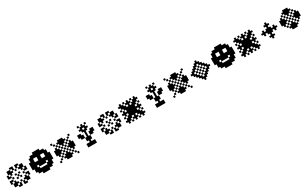

<svg xmlns="http://www.w3.org/2000/svg" viewBox="500 -3394 9668 6038"><g transform="rotate(-30 5334.0 -375.0)"><path d="M375 -375H437.5V-312.5H375ZM312.5 -437.5H375V-375H312.5ZM250 -562.5H312.5V-500H250ZM187.5 -500H250V-437.5H187.5ZM312.5 -312.5H375V-250H312.5ZM187.5 -250H250V-187.5H187.5ZM250 -187.5H312.5V-125H250ZM437.5 -312.5H500V-250H437.5ZM500 -187.5H562.5V-125H500ZM562.5 -250H625V-187.5H562.5ZM437.5 -437.5H500V-375H437.5ZM500 -562.5H562.5V-500H500ZM562.5 -500H625V-437.5H562.5ZM312.5 -125H375V-62.5H312.5ZM437.5 -125H500V-62.5H437.5ZM625 -437.5H687.5V-375H625ZM625 -312.5H687.5V-250H625ZM687.5 -312.5H750V-250H687.5ZM687.5 -437.5H750V-375H687.5ZM312.5 -687.5H375V-625H312.5ZM312.5 -625H375V-562.5H312.5ZM437.5 -625H500V-562.5H437.5ZM437.5 -687.5H500V-625H437.5ZM62.5 -437.5H125V-375H62.5ZM125 -437.5H187.5V-375H125ZM125 -312.5H187.5V-250H125ZM62.5 -312.5H125V-250H62.5ZM250 -687.5H312.5V-625H250ZM187.5 -625H250V-562.5H187.5ZM62.5 -500H125V-437.5H62.5ZM125 -562.5H187.5V-500H125ZM500 -687.5H562.5V-625H500ZM562.5 -625H625V-562.5H562.5ZM625 -562.5H687.5V-500H625ZM687.5 -500H750V-437.5H687.5ZM625 -187.5H687.5V-125H625ZM687.5 -250H750V-187.5H687.5ZM562.5 -125H625V-62.5H562.5ZM500 -62.5H562.5V0H500ZM187.5 -125H250V-62.5H187.5ZM250 -62.5H312.5V0H250ZM62.5 -250H125V-187.5H62.5ZM125 -187.5H187.5V-125H125ZM437.5 -62.5H500V0H437.5ZM312.5 -62.5H375V0H312.5ZM187.5 -375H250V-312.5H187.5ZM562.5 -375H625V-312.5H562.5ZM375 -562.5H437.5V-500H375ZM375 -187.5H437.5V-125H375ZM187.5 -562.5H250V-500H187.5ZM562.5 -562.5H625V-500H562.5ZM562.5 -187.5H625V-125H562.5ZM187.5 -187.5H250V-125H187.5ZM125 -125H187.5V-62.5H125ZM625 -125H687.5V-62.5H625ZM625 -625H687.5V-562.5H625ZM125 -625H187.5V-562.5H125Z M1120.2 -62.5H1182.7V0H1120.2ZM1182.7 -62.5H1245.2V0H1182.7ZM1245.2 -62.5H1307.7V0H1245.2ZM1307.7 -62.5H1370.2V0H1307.7ZM1370.2 -125H1432.7V-62.5H1370.2ZM1432.7 -125H1495.2V-62.5H1432.7ZM1495.2 -187.5H1557.7V-125H1495.2ZM1495.2 -250H1557.7V-187.5H1495.2ZM1557.7 -312.5H1620.2V-250H1557.7ZM1557.7 -375H1620.2V-312.5H1557.7ZM1557.7 -437.5H1620.2V-375H1557.7ZM1557.7 -500H1620.2V-437.5H1557.7ZM1495.2 -562.5H1557.7V-500H1495.2ZM1495.2 -625H1557.7V-562.5H1495.2ZM1432.7 -687.5H1495.2V-625H1432.7ZM1370.2 -687.5H1432.7V-625H1370.2ZM1307.7 -750H1370.2V-687.5H1307.7ZM1245.2 -750H1307.7V-687.5H1245.2ZM1182.7 -750H1245.2V-687.5H1182.7ZM1120.2 -750H1182.7V-687.5H1120.2ZM1057.7 -687.5H1120.2V-625H1057.7ZM995.2 -687.5H1057.7V-625H995.2ZM932.7 -625H995.2V-562.5H932.7ZM932.7 -562.5H995.2V-500H932.7ZM870.2 -500H932.7V-437.5H870.2ZM870.2 -437.5H932.7V-375H870.2ZM870.2 -375H932.7V-312.5H870.2ZM870.2 -312.5H932.7V-250H870.2ZM932.7 -250H995.2V-187.5H932.7ZM932.7 -187.5H995.2V-125H932.7ZM995.2 -125H1057.7V-62.5H995.2ZM1057.7 -125H1120.2V-62.5H1057.7ZM1120.2 -125H1182.7V-62.5H1120.2ZM1182.7 -125H1245.2V-62.5H1182.7ZM1245.2 -125H1307.7V-62.5H1245.2ZM1307.7 -125H1370.2V-62.5H1307.7ZM1307.7 -187.5H1370.2V-125H1307.7ZM1370.2 -187.5H1432.7V-125H1370.2ZM1432.7 -187.5H1495.2V-125H1432.7ZM1432.7 -250H1495.2V-187.5H1432.7ZM1432.7 -312.5H1495.2V-250H1432.7ZM1432.7 -375H1495.2V-312.5H1432.7ZM1432.7 -437.5H1495.2V-375H1432.7ZM1432.7 -500H1495.2V-437.5H1432.7ZM1432.7 -562.5H1495.2V-500H1432.7ZM1495.2 -312.5H1557.7V-250H1495.2ZM1495.2 -375H1557.7V-312.5H1495.2ZM1495.2 -437.5H1557.7V-375H1495.2ZM1495.2 -500H1557.7V-437.5H1495.2ZM1370.2 -625H1432.7V-562.5H1370.2ZM1432.7 -625H1495.2V-562.5H1432.7ZM1307.7 -625H1370.2V-562.5H1307.7ZM1307.7 -687.5H1370.2V-625H1307.7ZM1245.2 -687.5H1307.7V-625H1245.2ZM1182.7 -687.5H1245.2V-625H1182.7ZM1120.2 -687.5H1182.7V-625H1120.2ZM1120.2 -625H1182.7V-562.5H1120.2ZM1182.7 -562.5H1245.2V-500H1182.7ZM1245.2 -562.5H1307.7V-500H1245.2ZM1245.2 -625H1307.7V-562.5H1245.2ZM1182.7 -625H1245.2V-562.5H1182.7ZM1057.7 -625H1120.2V-562.5H1057.7ZM995.2 -625H1057.7V-562.5H995.2ZM995.2 -562.5H1057.7V-500H995.2ZM995.2 -500H1057.7V-437.5H995.2ZM995.2 -437.5H1057.7V-375H995.2ZM995.2 -375H1057.7V-312.5H995.2ZM995.2 -312.5H1057.7V-250H995.2ZM932.7 -312.5H995.2V-250H932.7ZM932.7 -375H995.2V-312.5H932.7ZM932.7 -437.5H995.2V-375H932.7ZM932.7 -500H995.2V-437.5H932.7ZM995.2 -250H1057.7V-187.5H995.2ZM995.2 -187.5H1057.7V-125H995.2ZM1057.7 -187.5H1120.2V-125H1057.7ZM1182.7 -187.5H1245.2V-125H1182.7ZM1245.2 -187.5H1307.7V-125H1245.2ZM1120.2 -187.5H1182.7V-125H1120.2ZM1057.7 -250H1120.2V-187.5H1057.7ZM1057.7 -375H1120.2V-312.5H1057.7ZM1057.7 -437.5H1120.2V-375H1057.7ZM1120.2 -437.5H1182.7V-375H1120.2ZM1120.2 -375H1182.7V-312.5H1120.2ZM1120.2 -312.5H1182.7V-250H1120.2ZM1182.7 -312.5H1245.2V-250H1182.7ZM1182.7 -375H1245.2V-312.5H1182.7ZM1182.7 -437.5H1245.2V-375H1182.7ZM1182.7 -500H1245.2V-437.5H1182.7ZM1307.7 -437.5H1370.2V-375H1307.7ZM1307.7 -375H1370.2V-312.5H1307.7ZM1307.7 -312.5H1370.2V-250H1307.7ZM1245.2 -312.5H1307.7V-250H1245.2ZM1245.2 -375H1307.7V-312.5H1245.2ZM1245.2 -437.5H1307.7V-375H1245.2ZM1245.2 -500H1307.7V-437.5H1245.2ZM1370.2 -250H1432.7V-187.5H1370.2ZM1370.2 -375H1432.7V-312.5H1370.2ZM1370.2 -437.5H1432.7V-375H1370.2Z M1745.2 -62.5H1807.7V0H1745.2ZM1807.7 -125H1870.2V-62.5H1807.7ZM1870.2 -187.5H1932.7V-125H1870.2ZM1932.7 -250H1995.2V-187.5H1932.7ZM1995.2 -312.5H2057.7V-250H1995.2ZM2057.7 -375H2120.2V-312.5H2057.7ZM2120.2 -437.5H2182.7V-375H2120.2ZM2182.7 -500H2245.2V-437.5H2182.7ZM2245.2 -562.5H2307.7V-500H2245.2ZM2307.7 -625H2370.2V-562.5H2307.7ZM2370.2 -687.5H2432.7V-625H2370.2ZM1745.2 -687.5H1807.7V-625H1745.2ZM1807.7 -625H1870.2V-562.5H1807.7ZM1870.2 -562.5H1932.7V-500H1870.2ZM1932.7 -500H1995.2V-437.5H1932.7ZM1995.2 -437.5H2057.7V-375H1995.2ZM2120.2 -312.5H2182.7V-250H2120.2ZM2182.7 -250H2245.2V-187.5H2182.7ZM2245.2 -187.5H2307.7V-125H2245.2ZM2307.7 -125H2370.2V-62.5H2307.7ZM2370.2 -62.5H2432.7V0H2370.2ZM2182.7 -375H2245.2V-312.5H2182.7ZM2245.2 -375H2307.7V-312.5H2245.2ZM2245.2 -437.5H2307.7V-375H2245.2ZM2245.2 -312.5H2307.7V-250H2245.2ZM2307.7 -312.5H2370.2V-250H2307.7ZM2307.7 -250H2370.2V-187.5H2307.7ZM2307.7 -375H2370.2V-312.5H2307.7ZM2307.7 -437.5H2370.2V-375H2307.7ZM2307.7 -500H2370.2V-437.5H2307.7ZM2370.2 -437.5H2432.7V-375H2370.2ZM2370.2 -375H2432.7V-312.5H2370.2ZM2370.2 -312.5H2432.7V-250H2370.2ZM2057.7 -500H2120.2V-437.5H2057.7ZM2057.7 -562.5H2120.2V-500H2057.7ZM2120.2 -562.5H2182.7V-500H2120.2ZM1995.2 -562.5H2057.7V-500H1995.2ZM1995.2 -625H2057.7V-562.5H1995.2ZM1932.7 -625H1995.2V-562.5H1932.7ZM2057.7 -625H2120.2V-562.5H2057.7ZM2120.2 -625H2182.7V-562.5H2120.2ZM2182.7 -625H2245.2V-562.5H2182.7ZM2120.2 -687.5H2182.7V-625H2120.2ZM2057.7 -687.5H2120.2V-625H2057.7ZM1995.2 -687.5H2057.7V-625H1995.2ZM2057.7 -250H2120.2V-187.5H2057.7ZM2057.7 -187.5H2120.2V-125H2057.7ZM2120.2 -187.5H2182.7V-125H2120.2ZM1995.2 -187.5H2057.7V-125H1995.2ZM1995.2 -125H2057.7V-62.5H1995.2ZM2057.7 -125H2120.2V-62.5H2057.7ZM2120.2 -125H2182.7V-62.5H2120.2ZM2182.7 -125H2245.2V-62.5H2182.7ZM1932.7 -125H1995.2V-62.5H1932.7ZM1995.2 -62.5H2057.7V0H1995.2ZM2120.2 -62.5H2182.7V0H2120.2ZM2057.7 -62.5H2120.2V0H2057.7ZM1932.7 -375H1995.2V-312.5H1932.7ZM1870.2 -375H1932.7V-312.5H1870.2ZM1870.2 -437.5H1932.7V-375H1870.2ZM1870.2 -312.5H1932.7V-250H1870.2ZM1807.7 -312.5H1870.2V-250H1807.7ZM1807.7 -375H1870.2V-312.5H1807.7ZM1807.7 -437.5H1870.2V-375H1807.7ZM1807.7 -500H1870.2V-437.5H1807.7ZM1807.7 -250H1870.2V-187.5H1807.7ZM1745.2 -312.5H1807.7V-250H1745.2ZM1745.2 -375H1807.7V-312.5H1745.2ZM1745.2 -437.5H1807.7V-375H1745.2Z M2745.2 -62.5H2807.7V0H2745.2ZM2807.7 -62.5H2870.2V0H2807.7ZM2870.2 -62.5H2932.7V0H2870.2ZM2932.7 -62.5H2995.2V0H2932.7ZM2995.2 -62.5H3057.7V0H2995.2ZM2870.2 -125H2932.7V-62.5H2870.2ZM2870.2 -187.5H2932.7V-125H2870.2ZM2870.2 -250H2932.7V-187.5H2870.2ZM2870.2 -312.5H2932.7V-250H2870.2ZM2870.2 -375H2932.7V-312.5H2870.2ZM2870.2 -437.5H2932.7V-375H2870.2ZM2870.2 -500H2932.7V-437.5H2870.2ZM2932.7 -562.5H2995.2V-500H2932.7ZM2932.7 -625H2995.2V-562.5H2932.7ZM2807.7 -625H2870.2V-562.5H2807.7ZM2807.7 -562.5H2870.2V-500H2807.7ZM2870.2 -562.5H2932.7V-500H2870.2ZM2807.7 -687.5H2870.2V-625H2807.7ZM2870.2 -687.5H2932.7V-625H2870.2ZM2932.7 -687.5H2995.2V-625H2932.7ZM2745.2 -625H2807.7V-562.5H2745.2ZM2995.2 -625H3057.7V-562.5H2995.2ZM2870.2 -750H2932.7V-687.5H2870.2ZM2745.2 -750H2807.7V-687.5H2745.2ZM2995.2 -750H3057.7V-687.5H2995.2ZM2807.7 -250H2870.2V-187.5H2807.7ZM2932.7 -250H2995.2V-187.5H2932.7ZM3057.7 -437.5H3120.2V-375H3057.7ZM3120.2 -437.5H3182.7V-375H3120.2ZM2745.2 -125H2807.7V-62.5H2745.2ZM2807.7 -125H2870.2V-62.5H2807.7ZM2932.7 -125H2995.2V-62.5H2932.7ZM2995.2 -125H3057.7V-62.5H2995.2ZM2807.7 -312.5H2870.2V-250H2807.7ZM2932.7 -312.5H2995.2V-250H2932.7ZM2745.2 -375H2807.7V-312.5H2745.2ZM2682.7 -375H2745.2V-312.5H2682.7ZM2745.2 -437.5H2807.7V-375H2745.2ZM2682.7 -437.5H2745.2V-375H2682.7ZM2682.7 -500H2745.2V-437.5H2682.7ZM2620.2 -500H2682.7V-437.5H2620.2ZM2620.2 -437.5H2682.7V-375H2620.2ZM2995.2 -375H3057.7V-312.5H2995.2ZM3057.7 -375H3120.2V-312.5H3057.7ZM2995.2 -437.5H3057.7V-375H2995.2ZM3057.7 -500H3120.2V-437.5H3057.7ZM3120.2 -500H3182.7V-437.5H3120.2Z M3677.9 -375H3740.4V-312.5H3677.9ZM3615.4 -437.5H3677.9V-375H3615.4ZM3552.9 -562.5H3615.4V-500H3552.9ZM3490.4 -500H3552.9V-437.5H3490.4ZM3615.4 -312.5H3677.9V-250H3615.4ZM3490.4 -250H3552.9V-187.5H3490.4ZM3552.9 -187.5H3615.4V-125H3552.9ZM3740.4 -312.5H3802.9V-250H3740.4ZM3802.9 -187.5H3865.4V-125H3802.9ZM3865.4 -250H3927.9V-187.5H3865.4ZM3740.4 -437.5H3802.9V-375H3740.4ZM3802.9 -562.5H3865.4V-500H3802.9ZM3865.4 -500H3927.9V-437.5H3865.4ZM3615.4 -125H3677.9V-62.5H3615.4ZM3740.4 -125H3802.9V-62.5H3740.4ZM3927.9 -437.5H3990.4V-375H3927.9ZM3927.9 -312.5H3990.4V-250H3927.9ZM3990.4 -312.5H4052.9V-250H3990.4ZM3990.4 -437.5H4052.9V-375H3990.4ZM3615.4 -687.5H3677.9V-625H3615.4ZM3615.4 -625H3677.9V-562.5H3615.4ZM3740.4 -625H3802.9V-562.5H3740.4ZM3740.4 -687.5H3802.9V-625H3740.4ZM3365.4 -437.5H3427.9V-375H3365.4ZM3427.9 -437.5H3490.4V-375H3427.9ZM3427.9 -312.5H3490.4V-250H3427.9ZM3365.4 -312.5H3427.9V-250H3365.4ZM3552.9 -687.5H3615.4V-625H3552.9ZM3490.4 -625H3552.9V-562.5H3490.4ZM3365.4 -500H3427.9V-437.5H3365.4ZM3427.9 -562.5H3490.4V-500H3427.9ZM3802.9 -687.5H3865.4V-625H3802.9ZM3865.4 -625H3927.9V-562.5H3865.4ZM3927.9 -562.5H3990.4V-500H3927.9ZM3990.4 -500H4052.9V-437.5H3990.4ZM3927.9 -187.5H3990.4V-125H3927.9ZM3990.4 -250H4052.9V-187.5H3990.4ZM3865.4 -125H3927.9V-62.5H3865.4ZM3802.9 -62.5H3865.4V0H3802.9ZM3490.4 -125H3552.9V-62.5H3490.4ZM3552.9 -62.5H3615.4V0H3552.9ZM3365.4 -250H3427.9V-187.5H3365.4ZM3427.9 -187.5H3490.4V-125H3427.9ZM3740.4 -62.5H3802.9V0H3740.4ZM3615.4 -62.5H3677.9V0H3615.4ZM3490.4 -375H3552.9V-312.5H3490.4ZM3865.4 -375H3927.9V-312.5H3865.4ZM3677.9 -562.5H3740.4V-500H3677.9ZM3677.9 -187.5H3740.4V-125H3677.9ZM3490.4 -562.5H3552.9V-500H3490.4ZM3865.4 -562.5H3927.9V-500H3865.4ZM3865.4 -187.5H3927.9V-125H3865.4ZM3490.4 -187.5H3552.9V-125H3490.4ZM3427.9 -125H3490.4V-62.5H3427.9ZM3927.9 -125H3990.4V-62.5H3927.9ZM3927.9 -625H3990.4V-562.5H3927.9ZM3427.9 -625H3490.4V-562.5H3427.9Z M4423.1 -437.5H4485.6V-375H4423.1ZM4423.1 -375H4485.6V-312.5H4423.1ZM4485.6 -375H4548.1V-312.5H4485.6ZM4485.6 -437.5H4548.1V-375H4485.6ZM4423.1 -500H4485.6V-437.5H4423.1ZM4360.6 -437.5H4423.1V-375H4360.6ZM4360.6 -500H4423.1V-437.5H4360.6ZM4360.6 -562.5H4423.1V-500H4360.6ZM4298.1 -562.5H4360.6V-500H4298.1ZM4298.1 -500H4360.6V-437.5H4298.1ZM4298.1 -625H4360.6V-562.5H4298.1ZM4235.6 -562.5H4298.1V-500H4235.6ZM4548.1 -437.5H4610.6V-375H4548.1ZM4548.1 -375H4610.6V-312.5H4548.1ZM4548.1 -312.5H4610.6V-250H4548.1ZM4485.6 -312.5H4548.1V-250H4485.6ZM4423.1 -312.5H4485.6V-250H4423.1ZM4548.1 -500H4610.6V-437.5H4548.1ZM4610.6 -500H4673.1V-437.5H4610.6ZM4610.6 -437.5H4673.1V-375H4610.6ZM4610.6 -562.5H4673.1V-500H4610.6ZM4673.1 -562.5H4735.6V-500H4673.1ZM4673.1 -500H4735.6V-437.5H4673.1ZM4673.1 -625H4735.6V-562.5H4673.1ZM4735.6 -562.5H4798.1V-500H4735.6ZM4610.6 -312.5H4673.1V-250H4610.6ZM4548.1 -250H4610.6V-187.5H4548.1ZM4610.6 -250H4673.1V-187.5H4610.6ZM4673.1 -250H4735.6V-187.5H4673.1ZM4610.6 -187.5H4673.1V-125H4610.6ZM4673.1 -187.5H4735.6V-125H4673.1ZM4735.6 -187.5H4798.1V-125H4735.6ZM4673.1 -125H4735.6V-62.5H4673.1ZM4360.6 -312.5H4423.1V-250H4360.6ZM4360.6 -250H4423.1V-187.5H4360.6ZM4423.1 -250H4485.6V-187.5H4423.1ZM4298.1 -250H4360.6V-187.5H4298.1ZM4298.1 -187.5H4360.6V-125H4298.1ZM4360.6 -187.5H4423.1V-125H4360.6ZM4235.6 -187.5H4298.1V-125H4235.6ZM4298.1 -125H4360.6V-62.5H4298.1ZM4735.6 -625H4798.1V-562.5H4735.6ZM4798.1 -625H4860.6V-562.5H4798.1ZM4735.6 -687.5H4798.1V-625H4735.6ZM4235.6 -625H4298.1V-562.5H4235.6ZM4235.6 -687.5H4298.1V-625H4235.6ZM4173.1 -625H4235.6V-562.5H4173.1ZM4235.6 -125H4298.1V-62.5H4235.6ZM4235.6 -62.5H4298.1V0H4235.6ZM4173.1 -125H4235.6V-62.5H4173.1ZM4485.6 -687.5H4548.1V-625H4485.6ZM4485.6 -625H4548.1V-562.5H4485.6ZM4485.6 -562.5H4548.1V-500H4485.6ZM4485.6 -500H4548.1V-437.5H4485.6ZM4485.6 -250H4548.1V-187.5H4485.6ZM4485.6 -187.5H4548.1V-125H4485.6ZM4485.6 -125H4548.1V-62.5H4485.6ZM4485.6 -62.5H4548.1V0H4485.6ZM4173.1 -375H4235.6V-312.5H4173.1ZM4235.6 -375H4298.1V-312.5H4235.6ZM4298.1 -375H4360.6V-312.5H4298.1ZM4360.6 -375H4423.1V-312.5H4360.6ZM4610.6 -375H4673.1V-312.5H4610.6ZM4673.1 -375H4735.6V-312.5H4673.1ZM4735.6 -375H4798.1V-312.5H4735.6ZM4798.1 -375H4860.6V-312.5H4798.1ZM4173.1 -500H4235.6V-437.5H4173.1ZM4360.6 -687.5H4423.1V-625H4360.6ZM4610.6 -687.5H4673.1V-625H4610.6ZM4798.1 -500H4860.6V-437.5H4798.1ZM4798.1 -250H4860.6V-187.5H4798.1ZM4610.6 -62.5H4673.1V0H4610.6ZM4360.6 -62.5H4423.1V0H4360.6ZM4173.1 -250H4235.6V-187.5H4173.1ZM4235.6 -312.5H4298.1V-250H4235.6ZM4235.6 -437.5H4298.1V-375H4235.6ZM4423.1 -625H4485.6V-562.5H4423.1ZM4548.1 -625H4610.6V-562.5H4548.1ZM4735.6 -437.5H4798.1V-375H4735.6ZM4735.6 -312.5H4798.1V-250H4735.6ZM4548.1 -125H4610.6V-62.5H4548.1ZM4423.1 -125H4485.6V-62.5H4423.1ZM4798.1 -125H4860.6V-62.5H4798.1ZM4735.6 -125H4798.1V-62.5H4735.6ZM4735.6 -62.5H4798.1V0H4735.6Z M5235.6 -62.5H5298.1V0H5235.6ZM5298.1 -62.5H5360.6V0H5298.1ZM5360.6 -62.5H5423.1V0H5360.6ZM5423.1 -62.5H5485.6V0H5423.1ZM5485.6 -62.5H5548.1V0H5485.6ZM5360.6 -125H5423.1V-62.5H5360.6ZM5360.6 -187.5H5423.1V-125H5360.6ZM5360.6 -250H5423.1V-187.5H5360.6ZM5360.6 -312.5H5423.1V-250H5360.6ZM5360.6 -375H5423.1V-312.5H5360.6ZM5360.6 -437.5H5423.1V-375H5360.6ZM5360.6 -500H5423.1V-437.5H5360.6ZM5423.1 -562.5H5485.6V-500H5423.1ZM5423.1 -625H5485.6V-562.5H5423.1ZM5298.1 -625H5360.6V-562.5H5298.1ZM5298.1 -562.5H5360.6V-500H5298.1ZM5360.6 -562.5H5423.1V-500H5360.6ZM5298.1 -687.5H5360.6V-625H5298.1ZM5360.6 -687.5H5423.1V-625H5360.6ZM5423.1 -687.5H5485.6V-625H5423.1ZM5235.6 -625H5298.1V-562.5H5235.6ZM5485.6 -625H5548.1V-562.5H5485.6ZM5360.6 -750H5423.1V-687.5H5360.6ZM5235.6 -750H5298.1V-687.5H5235.6ZM5485.6 -750H5548.1V-687.5H5485.6ZM5298.1 -250H5360.6V-187.5H5298.1ZM5423.1 -250H5485.6V-187.5H5423.1ZM5548.1 -437.5H5610.6V-375H5548.1ZM5610.6 -437.5H5673.1V-375H5610.6ZM5235.6 -125H5298.1V-62.5H5235.6ZM5298.1 -125H5360.6V-62.5H5298.1ZM5423.1 -125H5485.6V-62.5H5423.1ZM5485.6 -125H5548.1V-62.5H5485.6ZM5298.1 -312.5H5360.6V-250H5298.1ZM5423.1 -312.5H5485.6V-250H5423.1ZM5235.6 -375H5298.1V-312.5H5235.6ZM5173.1 -375H5235.6V-312.5H5173.1ZM5235.6 -437.5H5298.1V-375H5235.6ZM5173.1 -437.5H5235.6V-375H5173.1ZM5173.1 -500H5235.6V-437.5H5173.1ZM5110.6 -500H5173.1V-437.5H5110.6ZM5110.6 -437.5H5173.1V-375H5110.6ZM5485.6 -375H5548.1V-312.5H5485.6ZM5548.1 -375H5610.6V-312.5H5548.1ZM5485.6 -437.5H5548.1V-375H5485.6ZM5548.1 -500H5610.6V-437.5H5548.1ZM5610.6 -500H5673.1V-437.5H5610.6Z M5855.8 -62.5H5918.3V0H5855.8ZM5918.3 -125H5980.8V-62.5H5918.3ZM5980.8 -187.5H6043.3V-125H5980.8ZM6043.3 -250H6105.8V-187.5H6043.3ZM6105.8 -312.5H6168.3V-250H6105.8ZM6168.3 -375H6230.8V-312.5H6168.3ZM6230.8 -437.5H6293.3V-375H6230.8ZM6293.3 -500H6355.8V-437.5H6293.3ZM6355.8 -562.5H6418.3V-500H6355.8ZM6418.3 -625H6480.8V-562.5H6418.3ZM6480.8 -687.5H6543.3V-625H6480.8ZM5855.8 -687.5H5918.3V-625H5855.8ZM5918.3 -625H5980.8V-562.5H5918.3ZM5980.8 -562.5H6043.3V-500H5980.8ZM6043.3 -500H6105.8V-437.5H6043.3ZM6105.8 -437.5H6168.3V-375H6105.8ZM6230.8 -312.5H6293.3V-250H6230.8ZM6293.3 -250H6355.8V-187.5H6293.3ZM6355.8 -187.5H6418.3V-125H6355.8ZM6418.3 -125H6480.8V-62.5H6418.3ZM6480.8 -62.5H6543.3V0H6480.8ZM6293.3 -375H6355.8V-312.5H6293.3ZM6355.8 -375H6418.3V-312.5H6355.8ZM6355.8 -437.5H6418.3V-375H6355.8ZM6355.8 -312.5H6418.3V-250H6355.8ZM6418.3 -312.5H6480.8V-250H6418.3ZM6418.3 -250H6480.8V-187.5H6418.3ZM6418.3 -375H6480.8V-312.5H6418.3ZM6418.3 -437.5H6480.8V-375H6418.3ZM6418.3 -500H6480.8V-437.5H6418.3ZM6480.8 -437.5H6543.3V-375H6480.8ZM6480.8 -375H6543.3V-312.5H6480.8ZM6480.8 -312.5H6543.3V-250H6480.8ZM6168.3 -500H6230.8V-437.5H6168.3ZM6168.3 -562.5H6230.8V-500H6168.3ZM6230.8 -562.5H6293.3V-500H6230.8ZM6105.8 -562.5H6168.3V-500H6105.8ZM6105.8 -625H6168.3V-562.5H6105.8ZM6043.3 -625H6105.8V-562.5H6043.3ZM6168.3 -625H6230.8V-562.5H6168.3ZM6230.8 -625H6293.3V-562.5H6230.8ZM6293.3 -625H6355.8V-562.5H6293.3ZM6230.8 -687.5H6293.3V-625H6230.8ZM6168.3 -687.5H6230.8V-625H6168.3ZM6105.8 -687.5H6168.3V-625H6105.8ZM6168.3 -250H6230.8V-187.5H6168.3ZM6168.3 -187.5H6230.8V-125H6168.3ZM6230.8 -187.5H6293.3V-125H6230.8ZM6105.8 -187.5H6168.3V-125H6105.8ZM6105.8 -125H6168.3V-62.5H6105.8ZM6168.3 -125H6230.8V-62.5H6168.3ZM6230.8 -125H6293.3V-62.5H6230.8ZM6293.3 -125H6355.8V-62.5H6293.3ZM6043.3 -125H6105.8V-62.5H6043.3ZM6105.8 -62.5H6168.3V0H6105.8ZM6230.8 -62.5H6293.3V0H6230.8ZM6168.3 -62.5H6230.8V0H6168.3ZM6043.3 -375H6105.8V-312.5H6043.3ZM5980.8 -375H6043.3V-312.5H5980.8ZM5980.8 -437.5H6043.3V-375H5980.8ZM5980.8 -312.5H6043.3V-250H5980.8ZM5918.3 -312.5H5980.8V-250H5918.3ZM5918.3 -375H5980.8V-312.5H5918.3ZM5918.3 -437.5H5980.8V-375H5918.3ZM5918.3 -500H5980.8V-437.5H5918.3ZM5918.3 -250H5980.8V-187.5H5918.3ZM5855.8 -312.5H5918.3V-250H5855.8ZM5855.8 -375H5918.3V-312.5H5855.8ZM5855.8 -437.5H5918.3V-375H5855.8Z M6668.3 -375H6730.8V-312.5H6668.3ZM6730.8 -437.5H6793.3V-375H6730.8ZM6730.8 -375H6793.3V-312.5H6730.8ZM6730.8 -312.5H6793.3V-250H6730.8ZM6855.8 -375H6918.3V-312.5H6855.8ZM7230.8 -375H7293.3V-312.5H7230.8ZM7105.8 -375H7168.3V-312.5H7105.8ZM7043.3 -687.5V-625H6980.8V-687.5ZM7105.8 -625V-562.5H7043.3V-625ZM7043.3 -625V-562.5H6980.8V-625ZM6980.8 -625V-562.5H6918.3V-625ZM7168.3 -562.5V-500H7105.8V-562.5ZM7105.8 -562.5V-500H7043.3V-562.5ZM6980.8 -562.5V-500H6918.3V-562.5ZM6918.3 -562.5V-500H6855.8V-562.5ZM7043.3 -500V-437.5H6980.8V-500ZM7043.3 0H6980.8V-62.5H7043.3ZM7105.8 -62.5H7043.3V-125H7105.8ZM7043.3 -62.5H6980.8V-125H7043.3ZM6980.8 -62.5H6918.3V-125H6980.8ZM7168.3 -125H7105.8V-187.5H7168.3ZM7105.8 -125H7043.3V-187.5H7105.8ZM6980.8 -125H6918.3V-187.5H6980.8ZM6918.3 -125H6855.8V-187.5H6918.3ZM7043.3 -187.5H6980.8V-250H7043.3ZM7168.3 -500H7230.8V-437.5H7168.3ZM7168.3 -437.5H7230.8V-375H7168.3ZM7168.3 -312.5H7230.8V-250H7168.3ZM7168.3 -250H7230.8V-187.5H7168.3ZM7230.8 -312.5H7293.3V-250H7230.8ZM7230.8 -437.5H7293.3V-375H7230.8ZM7293.3 -375H7355.8V-312.5H7293.3ZM6793.3 -500H6855.8V-437.5H6793.3ZM6793.3 -437.5H6855.8V-375H6793.3ZM6793.3 -312.5H6855.8V-250H6793.3ZM6793.3 -250H6855.8V-187.5H6793.3ZM6918.3 -437.5H6980.8V-375H6918.3ZM6918.3 -312.5H6980.8V-250H6918.3ZM7043.3 -312.5H7105.8V-250H7043.3ZM7043.3 -437.5H7105.8V-375H7043.3ZM6855.8 -500H6918.3V-437.5H6855.8ZM7105.8 -500H7168.3V-437.5H7105.8ZM7105.8 -250H7168.3V-187.5H7105.8ZM6855.8 -250H6918.3V-187.5H6855.8ZM6980.8 -375H7043.3V-312.5H6980.8Z M7730.8 -62.5H7793.3V0H7730.8ZM7793.3 -62.5H7855.8V0H7793.3ZM7855.8 -62.5H7918.3V0H7855.8ZM7918.3 -62.5H7980.8V0H7918.3ZM7980.8 -125H8043.3V-62.5H7980.8ZM8043.3 -125H8105.8V-62.5H8043.3ZM8105.8 -187.5H8168.3V-125H8105.8ZM8105.8 -250H8168.3V-187.5H8105.8ZM8168.3 -312.5H8230.8V-250H8168.3ZM8168.3 -375H8230.8V-312.5H8168.3ZM8168.3 -437.5H8230.8V-375H8168.3ZM8168.3 -500H8230.8V-437.5H8168.3ZM8105.8 -562.5H8168.3V-500H8105.8ZM8105.8 -625H8168.3V-562.5H8105.8ZM8043.3 -687.5H8105.8V-625H8043.3ZM7980.8 -687.5H8043.3V-625H7980.8ZM7918.3 -750H7980.8V-687.5H7918.3ZM7855.8 -750H7918.3V-687.5H7855.8ZM7793.3 -750H7855.8V-687.5H7793.3ZM7730.8 -750H7793.3V-687.5H7730.8ZM7668.3 -687.5H7730.8V-625H7668.3ZM7605.8 -687.5H7668.3V-625H7605.8ZM7543.3 -625H7605.8V-562.5H7543.3ZM7543.3 -562.5H7605.8V-500H7543.3ZM7480.8 -500H7543.3V-437.5H7480.8ZM7480.8 -437.5H7543.3V-375H7480.8ZM7480.8 -375H7543.3V-312.5H7480.8ZM7480.8 -312.5H7543.3V-250H7480.8ZM7543.3 -250H7605.8V-187.5H7543.3ZM7543.3 -187.5H7605.8V-125H7543.3ZM7605.8 -125H7668.3V-62.5H7605.8ZM7668.3 -125H7730.8V-62.5H7668.3ZM7730.8 -125H7793.3V-62.5H7730.8ZM7793.3 -125H7855.8V-62.5H7793.3ZM7855.8 -125H7918.3V-62.5H7855.8ZM7918.3 -125H7980.8V-62.5H7918.3ZM7918.3 -187.5H7980.8V-125H7918.3ZM7980.8 -187.5H8043.3V-125H7980.8ZM8043.3 -187.5H8105.8V-125H8043.3ZM8043.3 -250H8105.8V-187.5H8043.3ZM8043.3 -312.5H8105.8V-250H8043.3ZM8043.3 -375H8105.8V-312.5H8043.3ZM8043.3 -437.5H8105.8V-375H8043.3ZM8043.3 -500H8105.8V-437.5H8043.3ZM8043.3 -562.5H8105.8V-500H8043.3ZM8105.8 -312.5H8168.3V-250H8105.8ZM8105.8 -375H8168.3V-312.5H8105.8ZM8105.8 -437.5H8168.3V-375H8105.8ZM8105.8 -500H8168.3V-437.5H8105.8ZM7980.8 -625H8043.3V-562.5H7980.8ZM8043.3 -625H8105.8V-562.5H8043.3ZM7918.3 -625H7980.8V-562.5H7918.3ZM7918.3 -687.5H7980.8V-625H7918.3ZM7855.8 -687.5H7918.3V-625H7855.8ZM7793.3 -687.5H7855.8V-625H7793.3ZM7730.8 -687.5H7793.3V-625H7730.8ZM7730.8 -625H7793.3V-562.5H7730.8ZM7793.3 -562.5H7855.8V-500H7793.3ZM7855.8 -562.5H7918.3V-500H7855.8ZM7855.8 -625H7918.3V-562.5H7855.8ZM7793.3 -625H7855.8V-562.5H7793.3ZM7668.3 -625H7730.8V-562.5H7668.3ZM7605.8 -625H7668.3V-562.5H7605.8ZM7605.8 -562.5H7668.3V-500H7605.8ZM7605.8 -500H7668.3V-437.5H7605.8ZM7605.8 -437.5H7668.3V-375H7605.8ZM7605.8 -375H7668.3V-312.5H7605.8ZM7605.8 -312.5H7668.3V-250H7605.8ZM7543.3 -312.5H7605.8V-250H7543.3ZM7543.3 -375H7605.8V-312.5H7543.3ZM7543.3 -437.5H7605.8V-375H7543.3ZM7543.3 -500H7605.8V-437.5H7543.3ZM7605.8 -250H7668.3V-187.5H7605.8ZM7605.8 -187.5H7668.3V-125H7605.8ZM7668.3 -187.5H7730.8V-125H7668.3ZM7793.3 -187.5H7855.8V-125H7793.3ZM7855.8 -187.5H7918.3V-125H7855.8ZM7730.8 -187.5H7793.3V-125H7730.8ZM7668.3 -250H7730.8V-187.5H7668.3ZM7668.3 -375H7730.8V-312.5H7668.3ZM7668.3 -437.5H7730.8V-375H7668.3ZM7730.8 -437.5H7793.3V-375H7730.8ZM7730.8 -375H7793.3V-312.5H7730.8ZM7730.8 -312.5H7793.3V-250H7730.8ZM7793.3 -312.5H7855.8V-250H7793.3ZM7793.3 -375H7855.8V-312.5H7793.3ZM7793.3 -437.5H7855.8V-375H7793.3ZM7793.3 -500H7855.8V-437.5H7793.3ZM7918.3 -437.5H7980.8V-375H7918.3ZM7918.3 -375H7980.8V-312.5H7918.3ZM7918.3 -312.5H7980.8V-250H7918.3ZM7855.8 -312.5H7918.3V-250H7855.8ZM7855.8 -375H7918.3V-312.5H7855.8ZM7855.8 -437.5H7918.3V-375H7855.8ZM7855.8 -500H7918.3V-437.5H7855.8ZM7980.8 -250H8043.3V-187.5H7980.8ZM7980.8 -375H8043.3V-312.5H7980.8ZM7980.8 -437.5H8043.3V-375H7980.8Z M8605.8 -437.5H8668.3V-375H8605.8ZM8605.8 -375H8668.3V-312.5H8605.8ZM8668.3 -375H8730.8V-312.5H8668.3ZM8668.3 -437.5H8730.8V-375H8668.3ZM8605.8 -500H8668.3V-437.5H8605.8ZM8543.3 -437.5H8605.8V-375H8543.3ZM8543.3 -500H8605.8V-437.5H8543.3ZM8543.3 -562.5H8605.8V-500H8543.3ZM8480.8 -562.5H8543.3V-500H8480.8ZM8480.8 -500H8543.3V-437.5H8480.8ZM8480.8 -625H8543.3V-562.5H8480.8ZM8418.3 -562.5H8480.8V-500H8418.3ZM8730.8 -437.5H8793.3V-375H8730.8ZM8730.8 -375H8793.3V-312.5H8730.8ZM8730.8 -312.5H8793.3V-250H8730.8ZM8668.3 -312.5H8730.8V-250H8668.3ZM8605.8 -312.5H8668.3V-250H8605.8ZM8730.8 -500H8793.3V-437.5H8730.8ZM8793.3 -500H8855.8V-437.5H8793.3ZM8793.3 -437.5H8855.8V-375H8793.3ZM8793.3 -562.5H8855.8V-500H8793.3ZM8855.8 -562.5H8918.3V-500H8855.8ZM8855.8 -500H8918.3V-437.5H8855.8ZM8855.8 -625H8918.3V-562.5H8855.8ZM8918.3 -562.5H8980.8V-500H8918.3ZM8793.3 -312.5H8855.8V-250H8793.3ZM8730.8 -250H8793.3V-187.5H8730.8ZM8793.3 -250H8855.8V-187.5H8793.3ZM8855.8 -250H8918.3V-187.5H8855.8ZM8793.3 -187.5H8855.8V-125H8793.3ZM8855.8 -187.5H8918.3V-125H8855.8ZM8918.3 -187.5H8980.8V-125H8918.3ZM8855.8 -125H8918.3V-62.5H8855.8ZM8543.3 -312.5H8605.8V-250H8543.3ZM8543.3 -250H8605.8V-187.5H8543.3ZM8605.8 -250H8668.3V-187.5H8605.8ZM8480.8 -250H8543.3V-187.5H8480.8ZM8480.8 -187.5H8543.3V-125H8480.8ZM8543.3 -187.5H8605.8V-125H8543.3ZM8418.3 -187.5H8480.8V-125H8418.3ZM8480.8 -125H8543.3V-62.5H8480.8ZM8918.3 -625H8980.8V-562.5H8918.3ZM8980.8 -625H9043.3V-562.5H8980.8ZM8918.3 -687.5H8980.8V-625H8918.3ZM8418.3 -625H8480.8V-562.5H8418.3ZM8418.3 -687.5H8480.8V-625H8418.3ZM8355.8 -625H8418.3V-562.5H8355.8ZM8418.3 -125H8480.8V-62.5H8418.3ZM8418.3 -62.5H8480.8V0H8418.3ZM8355.8 -125H8418.3V-62.5H8355.8ZM8668.3 -687.5H8730.8V-625H8668.3ZM8668.3 -625H8730.8V-562.5H8668.3ZM8668.3 -562.5H8730.8V-500H8668.3ZM8668.3 -500H8730.8V-437.5H8668.3ZM8668.3 -250H8730.8V-187.5H8668.3ZM8668.3 -187.5H8730.8V-125H8668.3ZM8668.3 -125H8730.8V-62.5H8668.3ZM8668.3 -62.5H8730.8V0H8668.3ZM8355.8 -375H8418.3V-312.5H8355.8ZM8418.3 -375H8480.8V-312.5H8418.3ZM8480.8 -375H8543.3V-312.5H8480.8ZM8543.3 -375H8605.8V-312.5H8543.3ZM8793.3 -375H8855.8V-312.5H8793.3ZM8855.8 -375H8918.3V-312.5H8855.8ZM8918.3 -375H8980.8V-312.5H8918.3ZM8980.8 -375H9043.3V-312.5H8980.8ZM8355.8 -500H8418.3V-437.5H8355.8ZM8543.3 -687.5H8605.8V-625H8543.3ZM8793.3 -687.5H8855.8V-625H8793.3ZM8980.8 -500H9043.3V-437.5H8980.8ZM8980.8 -250H9043.3V-187.5H8980.8ZM8793.3 -62.5H8855.8V0H8793.3ZM8543.3 -62.5H8605.8V0H8543.3ZM8355.8 -250H8418.3V-187.5H8355.8ZM8418.3 -312.5H8480.8V-250H8418.3ZM8418.3 -437.5H8480.8V-375H8418.3ZM8605.8 -625H8668.3V-562.5H8605.8ZM8730.8 -625H8793.3V-562.5H8730.8ZM8918.3 -437.5H8980.8V-375H8918.3ZM8918.3 -312.5H8980.8V-250H8918.3ZM8730.8 -125H8793.3V-62.5H8730.8ZM8605.8 -125H8668.3V-62.5H8605.8ZM8980.8 -125H9043.3V-62.5H8980.8ZM8918.3 -125H8980.8V-62.5H8918.3ZM8918.3 -62.5H8980.8V0H8918.3Z M9418.3 -312.5H9480.8V-250H9418.3ZM9418.3 -375H9480.8V-312.5H9418.3ZM9480.8 -375H9543.3V-312.5H9480.8ZM9480.8 -437.5H9543.3V-375H9480.8ZM9418.3 -437.5H9480.8V-375H9418.3ZM9543.3 -437.5H9605.8V-375H9543.3ZM9543.3 -375H9605.8V-312.5H9543.3ZM9543.3 -312.5H9605.8V-250H9543.3ZM9480.8 -312.5H9543.3V-250H9480.8ZM9480.8 -250H9543.3V-187.5H9480.8ZM9418.3 -187.5H9480.8V-125H9418.3ZM9480.8 -187.5H9543.3V-125H9480.8ZM9543.3 -187.5H9605.8V-125H9543.3ZM9480.8 -125H9543.3V-62.5H9480.8ZM9605.8 -375H9668.3V-312.5H9605.8ZM9668.3 -375H9730.8V-312.5H9668.3ZM9730.8 -375H9793.3V-312.5H9730.8ZM9668.3 -437.5H9730.8V-375H9668.3ZM9668.3 -312.5H9730.8V-250H9668.3ZM9480.8 -500H9543.3V-437.5H9480.8ZM9480.8 -562.5H9543.3V-500H9480.8ZM9480.8 -625H9543.3V-562.5H9480.8ZM9418.3 -562.5H9480.8V-500H9418.3ZM9543.3 -562.5H9605.8V-500H9543.3ZM9355.8 -375H9418.3V-312.5H9355.8ZM9293.3 -375H9355.8V-312.5H9293.3ZM9230.8 -375H9293.3V-312.5H9230.8ZM9293.3 -437.5H9355.8V-375H9293.3ZM9293.3 -312.5H9355.8V-250H9293.3Z M10043.3 -187.5H10105.8V-125H10043.3ZM10105.8 -250H10168.3V-187.5H10105.8ZM10168.3 -312.5H10230.8V-250H10168.3ZM10230.8 -375H10293.3V-312.5H10230.8ZM10293.3 -437.5H10355.8V-375H10293.3ZM10355.8 -500H10418.3V-437.5H10355.8ZM10418.3 -562.5H10480.8V-500H10418.3ZM10043.3 -562.5H10105.8V-500H10043.3ZM10105.8 -500H10168.3V-437.5H10105.8ZM10168.3 -437.5H10230.8V-375H10168.3ZM10293.3 -312.5H10355.8V-250H10293.3ZM10355.8 -250H10418.3V-187.5H10355.8ZM10418.3 -187.5H10480.8V-125H10418.3ZM10355.8 -375H10418.3V-312.5H10355.8ZM10418.3 -375H10480.8V-312.5H10418.3ZM10418.3 -437.5H10480.8V-375H10418.3ZM10418.3 -312.5H10480.8V-250H10418.3ZM10480.8 -312.5H10543.3V-250H10480.8ZM10480.8 -250H10543.3V-187.5H10480.8ZM10480.8 -375H10543.3V-312.5H10480.8ZM10480.8 -437.5H10543.3V-375H10480.8ZM10480.8 -500H10543.3V-437.5H10480.8ZM10543.3 -437.5H10605.8V-375H10543.3ZM10543.3 -375H10605.8V-312.5H10543.3ZM10543.3 -312.5H10605.8V-250H10543.3ZM10230.8 -500H10293.3V-437.5H10230.8ZM10230.8 -562.5H10293.3V-500H10230.8ZM10293.3 -562.5H10355.8V-500H10293.3ZM10168.3 -562.5H10230.8V-500H10168.3ZM10168.3 -625H10230.8V-562.5H10168.3ZM10105.8 -625H10168.3V-562.5H10105.8ZM10230.8 -625H10293.3V-562.5H10230.8ZM10293.3 -625H10355.8V-562.5H10293.3ZM10355.8 -625H10418.3V-562.5H10355.8ZM10293.3 -687.5H10355.8V-625H10293.3ZM10230.8 -687.5H10293.3V-625H10230.8ZM10168.3 -687.5H10230.8V-625H10168.3ZM10230.8 -250H10293.3V-187.5H10230.8ZM10230.8 -187.5H10293.3V-125H10230.8ZM10293.3 -187.5H10355.8V-125H10293.3ZM10168.3 -187.5H10230.8V-125H10168.3ZM10168.3 -125H10230.8V-62.5H10168.3ZM10230.8 -125H10293.3V-62.5H10230.8ZM10293.3 -125H10355.8V-62.5H10293.3ZM10355.8 -125H10418.3V-62.5H10355.8ZM10105.8 -125H10168.3V-62.5H10105.8ZM10168.3 -62.5H10230.8V0H10168.3ZM10293.3 -62.5H10355.8V0H10293.3ZM10230.8 -62.5H10293.3V0H10230.8ZM10105.8 -375H10168.3V-312.5H10105.8ZM10043.3 -375H10105.8V-312.5H10043.3ZM10043.3 -437.5H10105.8V-375H10043.3ZM10043.3 -312.5H10105.8V-250H10043.3ZM9980.8 -312.5H10043.3V-250H9980.8ZM9980.8 -375H10043.3V-312.5H9980.8ZM9980.8 -437.5H10043.3V-375H9980.8ZM9980.8 -500H10043.3V-437.5H9980.8ZM9980.8 -250H10043.3V-187.5H9980.8ZM9918.3 -312.5H9980.8V-250H9918.3ZM9918.3 -375H9980.8V-312.5H9918.3ZM9918.3 -437.5H9980.8V-375H9918.3Z"/></g></svg>

Font: Yarndings 12
Style: Regular
Weight: 400
Designer: Sarah Cadigan-Fried
Version: Version 1.000; ttfautohint (v1.8.4.7-5d5b)